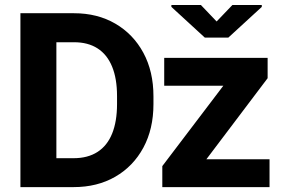

<svg xmlns="http://www.w3.org/2000/svg" viewBox="-20 -765 1156 785"><path d="M1082 -113.8V0H682.1V-113.8ZM1074.2 -445.3 737.8 0H643.6V-85.9L979.5 -528.3H1074.2ZM1024.4 -528.3V-414.5H651.4V-528.3ZM801.3 -744.6 865.7 -677.2 930.2 -744.6H1050.3V-736.8L913.6 -611.3H817.4L680.7 -736.8V-744.6ZM280.8 0H127.4L128.4 -118.2H280.8Q338.9 -118.2 378.7 -143.8Q418.5 -169.4 438.5 -219Q458.5 -268.6 458.5 -339.4V-372.1Q458.5 -443.8 438.2 -492.9Q418 -542 378.9 -567.1Q339.8 -592.3 282.7 -592.3H124.5V-710.9H282.7Q378.4 -710.9 451.7 -668.2Q524.9 -625.5 566.2 -549.1Q607.4 -472.7 607.4 -371.1V-339.4Q607.4 -237.8 566.2 -161.4Q524.9 -85 451.4 -42.5Q377.9 0 280.8 0ZM210.5 -710.9V0H63.5V-710.9Z"/></svg>

Font: RobotoDEMO
Style: Regular
Weight: 400
Designer: Christian Robertson
Foundry: Google
Version: Version 2.136